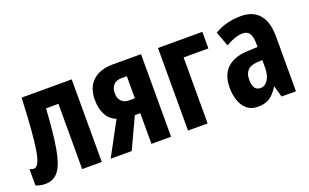

<svg xmlns="http://www.w3.org/2000/svg" viewBox="-69 -871 1923 1195"><g transform="rotate(-20 892.5 -273.5)"><path d="M443.8 0H314V-432.1H231.9Q222.2 -271.5 205.6 -174.6Q189 -77.6 157 -34.4Q125 8.8 67.9 8.8Q50.8 8.8 35.2 5.4Q19.5 2 5.9 -2.9V-112.8Q17.6 -105 34.2 -105Q68.8 -105 85.7 -211.4Q102.5 -317.9 111.8 -546.9H443.8Z M642.1 0H502.9L622.1 -221.2Q579.1 -236.8 557.1 -278.1Q535.2 -319.3 535.2 -377.9Q535.2 -459 582.8 -502.9Q630.4 -546.9 714.8 -546.9H902.8V0H772.9V-203.1H736.8ZM666 -373Q666 -340.3 684.3 -321Q702.6 -301.8 736.8 -301.8H772.9V-448.2H736.8Q702.6 -448.2 684.3 -428.2Q666 -408.2 666 -373Z M1309.1 -546.9V-437H1145V0H1015.1V-546.9Z M1566.9 -557.1Q1646.5 -557.1 1688.2 -508.1Q1730 -459 1730 -361.8V0H1634.8L1613.8 -73.2H1610.8Q1585.9 -31.2 1555.4 -10.7Q1524.9 9.8 1476.6 9.8Q1431.2 9.8 1403.1 -14.6Q1375 -39.1 1362.3 -78.1Q1349.6 -117.2 1349.6 -161.1Q1349.6 -246.6 1397 -290.5Q1444.3 -334.5 1531.7 -337.9L1599.6 -340.8V-362.8Q1599.6 -407.7 1585.7 -429.9Q1571.8 -452.1 1540 -452.1Q1492.2 -452.1 1427.7 -414.1L1391.6 -511.2Q1467.8 -557.1 1566.9 -557.1ZM1599.6 -253.9 1563 -252Q1481 -247.6 1481 -167Q1481 -94.2 1529.8 -94.2Q1560.5 -94.2 1580.1 -124Q1599.6 -153.8 1599.6 -204.1Z"/></g></svg>

Font: Open Sans Condensed
Style: Bold
Weight: 700
Width: 3
Designer: Monotype Design Team
Foundry: Monotype Imaging Inc.
Version: Version 3.003; ttfautohint (v1.8.4)